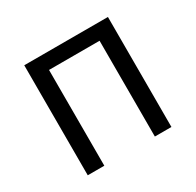

<svg xmlns="http://www.w3.org/2000/svg" viewBox="-119 -651 799 783"><g transform="rotate(-30 280.0 -259.0)"><path d="M83 0V-518H477V0H399V-451H161V0Z"/></g></svg>

Font: Ubuntu Sans Mono
Style: Regular
Weight: 400
Monospace: yes
Designer: Dalton Maag Ltd
Foundry: Dalton Maag Ltd
Version: Version 1.006